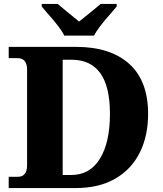

<svg xmlns="http://www.w3.org/2000/svg" viewBox="-20 -951 823 971"><path d="M24 -57H72Q93 -57 105 -71.5Q117 -86 117 -116V-599Q117 -657 68 -657H24V-714H364Q538 -714 633.5 -628Q729 -542 729 -375Q729 -264 687 -179.5Q645 -95 563 -47.5Q481 0 364 0H24ZM340 -66Q435 -66 485.5 -148.5Q536 -231 536 -375Q536 -514 487 -581.5Q438 -649 341 -649H297V-66ZM219 -885 191 -918V-931H272Q307 -901 380 -842Q465 -910 489 -931H570V-918L542 -885Q473 -808 456 -771H305Q288 -808 219 -885Z"/></svg>

Font: Noto Serif ExtraBold
Style: Regular
Weight: 800
Designer: Monotype Design Team
Foundry: Monotype Imaging Inc.
Version: Version 1.001